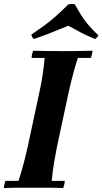

<svg xmlns="http://www.w3.org/2000/svg" viewBox="-28 -962 524 984"><path d="M-8 2Q-8 -6 -5.5 -17Q-3 -28 0 -35H67Q81 -79 92.5 -122Q104 -165 114 -210L174 -490Q185 -540 191 -582Q197 -624 201 -665H134Q134 -673 136.5 -684Q139 -695 142 -702Q176 -701 217.5 -700.5Q259 -700 293 -700Q328 -700 369.5 -700.5Q411 -701 446 -702Q446 -695 443.5 -684Q441 -673 438 -665H371Q357 -622 345.5 -578.5Q334 -535 324 -490L264 -210Q256 -170 249 -128.5Q242 -87 237 -35H304Q304 -28 301.5 -17Q299 -6 296 2Q262 0 220.5 0Q179 0 144 0Q110 0 68.5 0Q27 0 -8 2ZM145 -762Q140 -767 137 -772.5Q134 -778 133 -785Q167 -808 192.5 -826.5Q218 -845 239 -862.5Q260 -880 280 -899Q300 -918 323 -940Q340 -943 355 -940Q371 -913 385 -889.5Q399 -866 420 -840Q441 -814 476 -781Q470 -769 459 -762Q430 -774 409 -784Q388 -794 368 -805.5Q348 -817 322 -830Q292 -818 265 -807Q238 -796 209.5 -785Q181 -774 145 -762Z"/></svg>

Font: Poltawski Nowy
Style: Bold Italic
Weight: 700
Italic angle: -12°
Designer: Adam Pótawski, Mateusz Machalski, Borys Kosmynka, Ania Wieluska
Foundry: Capitalics.wtf
Version: Version 1.001;gftools[0.9.25]